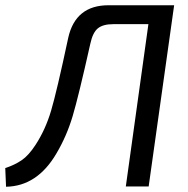

<svg xmlns="http://www.w3.org/2000/svg" viewBox="-44 -710 714 731"><path d="M619 -690 522 0H435L521 -618H387Q348 -618 328.5 -602Q309 -586 300 -544Q255 -343 232.5 -267.5Q210 -192 171 -126Q98 -1 -21 1L-24 -70Q12 -82 38.5 -100Q65 -118 91 -158Q129 -216 150.5 -288.5Q172 -361 216 -567Q244 -690 369 -690Z"/></svg>

Font: Exo 2.0
Style: Italic
Weight: 400
Italic angle: -8°
Designer: Natanael Gama
Version: Version 1.001;PS 001.001;hotconv 1.0.70;makeotf.lib2.5.58329